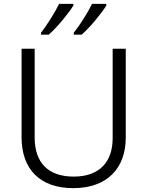

<svg xmlns="http://www.w3.org/2000/svg" viewBox="-20 -967 765 997"><path d="M532 -938V-947H458C436 -902 394 -835 363 -797V-787H404C448 -825 508 -899 532 -938ZM361 -938V-947H287C265 -902 223 -835 193 -797V-787H233C277 -825 337 -899 361 -938ZM633 -252V-714H565V-249C565 -127 497 -50 363 -50C230 -50 160 -122 160 -253V-714H92V-254C92 -90 186 10 360 10C537 10 633 -94 633 -252Z"/></svg>

Font: Noto Sans Thaana Light
Style: Regular
Weight: 300
Designer: David Williams
Foundry: Google Inc.
Version: Version 3.001